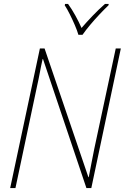

<svg xmlns="http://www.w3.org/2000/svg" viewBox="-20 -962 638 982"><path d="M32 0 184 -714H208L432 -56H434Q441 -93 448.5 -131.5Q456 -170 462 -200L572 -714H598L447 0H422L200 -660H198Q190 -625 184 -592Q178 -559 169 -519L59 0ZM381 -784Q375 -805 363 -833Q351 -861 337 -889Q323 -917 311 -935L313 -942H328Q347 -916 365.5 -882.5Q384 -849 397 -819Q421 -847 453 -880.5Q485 -914 517 -942H536L535 -935Q514 -915 489 -888.5Q464 -862 441 -834.5Q418 -807 402 -784Z"/></svg>

Font: Noto Sans SemiCondensed Thin
Style: Italic
Weight: 100
Width: 4
Italic angle: -12°
Designer: Monotype Design Team
Foundry: Monotype Imaging Inc.
Version: Version 2.013; ttfautohint (v1.8.4.7-5d5b)